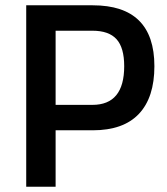

<svg xmlns="http://www.w3.org/2000/svg" viewBox="-20 -705 631 725"><path d="M330 -213H190V0H79V-685H330Q563 -685 563 -455Q563 -337 504.5 -275Q446 -213 330 -213ZM190 -309H329Q449 -309 449 -455Q449 -525 420 -557Q391 -589 329 -589H190Z"/></svg>

Font: TitilliumWeb-SemiBold
Style: SemiBold
Weight: 600
Version: Version 1.001;PS 57.000;hotconv 1.0.70;makeotf.lib2.5.55311